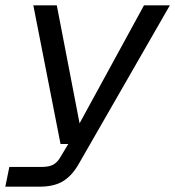

<svg xmlns="http://www.w3.org/2000/svg" viewBox="-25 -550 657 720"><path d="M-5 150 10 76H131Q159 76 174.5 67.5Q190 59 201 40L231 -10H202L100 -530H188L281 -48L254 -52L515 -530H612L269 67Q244 110 210.5 130Q177 150 124 150Z"/></svg>

Font: Geist Mono
Style: Italic
Weight: 400
Italic angle: -12°
Monospace: yes
Designer: Basement.studio, Andrés Briganti, Mateo Zaragoza
Foundry: Basement.studio, Vercel, Andrés Briganti, Guido Ferreyra, Mateo Zaragoza
Version: Version 1.500